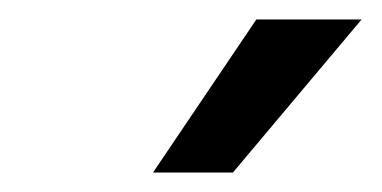

<svg xmlns="http://www.w3.org/2000/svg" viewBox="-20 -802 392 197"><path d="M243 -782H351L219 -625H137Z"/></svg>

Font: AmikoRegular
Style: Regular
Weight: 400
Designer: Pablo Impallari, Rodrigo Fuenzalida, Andres Torresi
Foundry: Impallari Type
Version: Version 1.000; ttfautohint (v1.3)